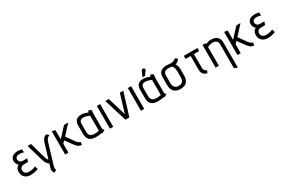

<svg xmlns="http://www.w3.org/2000/svg" viewBox="132 -2070 5428 3670"><g transform="rotate(-30 2845.5 -234.5)"><path d="M402 -90C402 -90 340 -60 264 -59C189 -59 150 -93 150 -151C150 -200 183 -231 246 -231H329L352 -301H253C199 -301 170 -341 171 -379C172 -462 286 -452 354 -431L353 -496C256 -528 116 -515 99 -404C91 -347 122 -294 150 -278C96 -253 74 -202 79 -132C85 -54 147 11 253 11C345 11 423 -23 423 -23Z M721 168C706 142 701 123 728 44L851 -367C880 -455 912 -459 944 -472L897 -514C832 -499 806 -456 786 -392L691 -78C664 -95 653 -133 641 -178L550 -501H475L583 -129C613 -39 637 -27 668 -3L645 70C628 119 635 170 666 198Z M1393 -62C1369 -63 1344 -76 1304 -130L1185 -297L1372 -501H1279L1087 -292V-499L1015 -512V0H1087V-197L1134 -243L1231 -110C1273 -53 1311 0 1385 1Z M1903 -35C1879 -49 1873 -77 1873 -77V-389C1873 -421 1880 -486 1880 -486L1819 -509L1803 -473C1704 -519 1508 -551 1508 -354V-169C1508 29 1684 17 1819 -5C1828 -6 1842 -1 1851 -1ZM1800 -71C1647 -42 1579 -71 1579 -177V-351C1579 -480 1716 -440 1800 -406Z M2076 0V-501H2004V0Z M2432 0 2588 -501H2511L2389 -99L2268 -501H2191L2346 0Z M2760 0V-501H2688V0Z M3270 -35C3246 -49 3240 -77 3240 -77V-389C3240 -421 3247 -486 3247 -486L3186 -509L3170 -473C3071 -519 2875 -551 2875 -354V-169C2875 29 3051 17 3186 -5C3195 -6 3209 -1 3218 -1ZM3167 -71C3014 -42 2946 -71 2946 -177V-351C2946 -480 3083 -440 3167 -406ZM3087 -538 3150 -621C3165 -641 3158 -668 3135 -677C3118 -683 3094 -677 3083 -653L3034 -538Z M3740 -310C3740 -378 3721 -421 3703 -436C3743 -446 3777 -472 3799 -513L3747 -543C3696 -497 3655 -495 3575 -505C3476 -517 3367 -487 3367 -354V-175C3367 -59 3424 19 3555 19C3687 19 3740 -55 3740 -175ZM3667 -175C3667 -85 3625 -51 3555 -51C3485 -51 3439 -90 3439 -175V-343C3439 -450 3522 -452 3624 -433C3628 -433 3667 -393 3667 -305Z M4171 -38C4124 -54 4106 -87 4106 -136V-432H4223V-500H3922V-432H4034V-132C4034 -54 4069 -6 4146 15Z M4705 210V-346C4705 -422 4670 -468 4620 -491C4557 -520 4454 -513 4405 -476V-501H4336V0H4408V-413C4493 -461 4634 -464 4634 -343V186Z M5196 -62C5172 -63 5147 -76 5107 -130L4988 -297L5175 -501H5082L4890 -292V-499L4818 -512V0H4890V-197L4937 -243L5034 -110C5076 -53 5114 0 5188 1Z M5635 -90C5635 -90 5573 -60 5497 -59C5422 -59 5383 -93 5383 -151C5383 -200 5416 -231 5479 -231H5562L5585 -301H5486C5432 -301 5403 -341 5404 -379C5405 -462 5519 -452 5587 -431L5586 -496C5489 -528 5349 -515 5332 -404C5324 -347 5355 -294 5383 -278C5329 -253 5307 -202 5312 -132C5318 -54 5380 11 5486 11C5578 11 5656 -23 5656 -23Z"/></g></svg>

Font: Advent Pro
Style: Medium
Weight: 500
Designer: Andreas Kalpakidis
Foundry: Andreas Kalpakidis
Version: Version 2.002 2008